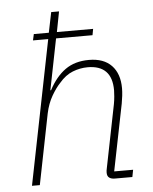

<svg xmlns="http://www.w3.org/2000/svg" viewBox="-53 -784 661 829"><g transform="rotate(-5 277.5 -370.0)"><path d="M52 0 177 -625H111L117 -652H182L200 -740H234L217 -652H374L369 -625H211L167 -404H170Q200 -461 241.5 -490.5Q283 -520 344 -520Q408 -520 442 -484.5Q476 -449 476 -386Q476 -371 474 -353.5Q472 -336 469 -320L411 -31H493L487 0H411Q396 0 387 -6.5Q378 -13 378 -28Q378 -33 378.5 -37Q379 -41 380 -45L435 -320Q438 -336 439.5 -353Q441 -370 441 -380Q441 -435 414.5 -462Q388 -489 336 -489Q303 -489 271 -476.5Q239 -464 212 -432Q193 -412 174.5 -380Q156 -348 147 -306L86 0Z"/></g></svg>

Font: IBM Plex Sans ExtraLight
Style: Italic
Weight: 250
Italic angle: -11.31°
Designer: Mike Abbink, Paul van der Laan, Pieter van Rosmalen
Foundry: Bold Monday
Version: Version 3.201